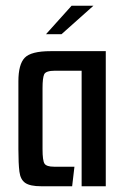

<svg xmlns="http://www.w3.org/2000/svg" viewBox="-20 -648 436 668"><path d="M123 0Q85 0 68 -11.5Q51 -23 47.5 -51Q44 -79 44 -129V-365Q44 -424 66 -447Q88 -470 156 -470H348V0H264V-402H172Q139 -402 133.5 -389Q128 -376 128 -342V-129Q128 -89 135 -78.5Q142 -68 168 -68H239L231 0ZM140 -529 229 -628H305L194 -529Z"/></svg>

Font: Smooch Sans SemiBold
Style: Bold
Weight: 600
Designer: Robert E. Leuschke
Foundry: Robert E. Leuschke
Version: Version 1.010; ttfautohint (v1.8.3)